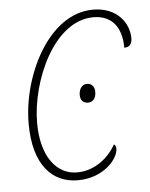

<svg xmlns="http://www.w3.org/2000/svg" viewBox="-45 -584 496 633"><g transform="rotate(-5 203.0 -268.0)"><path d="M188 10C272 10 323 -48 323 -83C323 -90 320 -96 316 -97C291 -53 245 -16 187 -16C121 -16 70 -77 70 -190C70 -326 153 -521 285 -521C345 -521 378 -481 378 -412C394 -412 404 -421 404 -441C404 -492 365 -546 286 -546C138 -546 42 -347 42 -190C42 -53 103 10 188 10ZM243 -242C257 -242 270 -251 270 -276C270 -294 259 -304 245 -304C229 -304 218 -290 218 -269C218 -251 229 -242 243 -242Z"/></g></svg>

Font: Noto Serif SemiCondensed Thin
Style: Italic
Weight: 100
Width: 4
Italic angle: -12°
Designer: Monotype Design Team
Foundry: Monotype Imaging Inc.
Version: Version 2.013